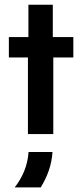

<svg xmlns="http://www.w3.org/2000/svg" viewBox="-20 -576 352 825"><path d="M100 0V-329.2H18.1V-416.7H102.1V-555.6H206.9V-416.7H295.1V-329.2H209V0ZM43.1 229.2Q67.4 198.6 83.3 160.8Q99.3 122.9 102.8 77.1H205.6Q202.8 118.8 189.6 156.9Q176.4 195.1 154.9 229.2Z"/></svg>

Font: Afacad SemiBold
Style: Regular
Weight: 600
Designer: Kristian Moeller
Foundry: Dicotype
Version: Version 1.000